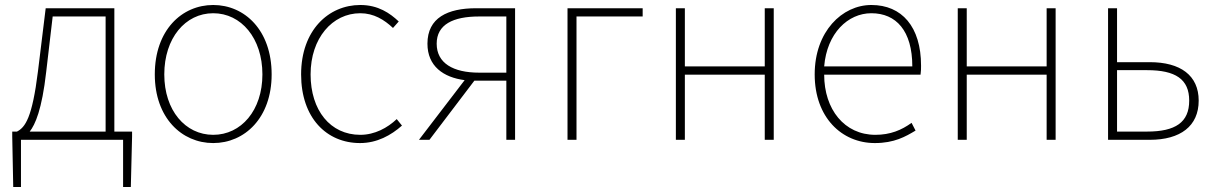

<svg xmlns="http://www.w3.org/2000/svg" viewBox="-20 -560 4871 769"><path d="M64 0H473V189H504L509 -13V-33H438V-527H163L132 -274C109 -88 81 -50 48 -33H29V-13L33 189H64ZM99 -33C121 -61 148 -121 165 -272L191 -494H403V-33Z M834 13C960 13 1068 -88 1068 -262C1068 -439 960 -540 834 -540C708 -540 600 -439 600 -262C600 -88 708 13 834 13ZM834 -20C722 -20 638 -118 638 -262C638 -407 722 -507 834 -507C946 -507 1031 -407 1031 -262C1031 -118 946 -20 834 -20Z M1422 13C1490 13 1546 -18 1590 -57L1569 -83C1532 -48 1481 -20 1423 -20C1303 -20 1224 -118 1224 -262C1224 -407 1311 -507 1423 -507C1477 -507 1519 -481 1554 -448L1577 -474C1542 -507 1495 -540 1423 -540C1296 -540 1186 -439 1186 -262C1186 -88 1288 13 1422 13Z M1899 -269C1795 -269 1729 -307 1729 -385C1729 -462 1795 -494 1899 -494H2008V-269ZM1658 0H1700L1880 -237H2008V0H2043V-527H1887C1773 -527 1692 -489 1692 -385C1692 -295 1756 -250 1841 -239Z M2253 0H2289V-494H2554V-527H2253Z M2687 0H2723V-261H3043V0H3079V-527H3043V-294H2723V-527H2687Z M3484 13C3562 13 3607 -13 3647 -37L3631 -68C3591 -39 3546 -20 3486 -20C3362 -20 3281 -122 3281 -261H3667C3669 -275 3669 -286 3669 -297C3669 -453 3592 -540 3470 -540C3353 -540 3243 -434 3243 -262C3243 -90 3351 13 3484 13ZM3281 -294C3292 -427 3376 -507 3470 -507C3569 -507 3634 -437 3634 -294Z M3816 0H3852V-261H4172V0H4208V-527H4172V-294H3852V-527H3816Z M4418 0H4585C4708 0 4781 -55 4781 -157C4781 -258 4708 -311 4585 -311H4454V-527H4418ZM4454 -33V-279H4574C4688 -279 4743 -243 4743 -157C4743 -70 4688 -33 4574 -33Z"/></svg>

Font: Noto Sans JP Thin
Style: Regular
Weight: 100
Designer: Ryoko NISHIZUKA 西塚涼子 (kana, bopomofo & ideographs); Paul D. Hunt (Latin, Greek & Cyrillic); Sandoll Communications 산돌커뮤니
Foundry: Adobe
Version: Version 2.004;hotconv 1.0.118;makeotfexe 2.5.65603